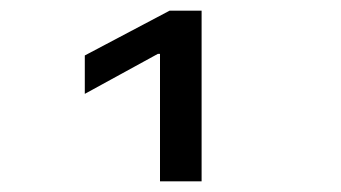

<svg xmlns="http://www.w3.org/2000/svg" viewBox="-20 -750 640 360"><path d="M280 -410V-649H276L139 -574V-646L298 -730H358V-410Z"/></svg>

Font: M PLUS Code Latin Expanded
Style: Regular
Weight: 400
Width: 7
Designer: Coji Morishita
Foundry: UNDERFOREST DESIGN
Version: Version 1.002; ttfautohint (v1.8.3)